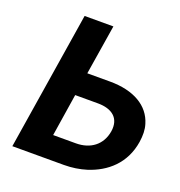

<svg xmlns="http://www.w3.org/2000/svg" viewBox="-129 -820 868 928"><g transform="rotate(20 305.0 -355.5)"><path d="M36 0H301C342 0 381 -6 416 -17C510 -47 589 -114 607 -230C612 -264 612 -294 603 -322C578 -406 496 -455 373 -455H256L297 -711H149ZM203 -118 237 -336H354C426 -336 472 -302 461 -231C449 -158 394 -118 320 -118Z"/></g></svg>

Font: Asimov Pro
Style: BdObl
Weight: 700
Designer: Google
Version: Version 2.000980; 2014